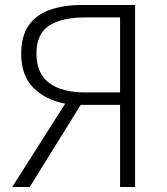

<svg xmlns="http://www.w3.org/2000/svg" viewBox="-20 -749 667 769"><path d="M460.9 0V-329.1H303.2L99.1 0H28.8L241.2 -334Q163.6 -348.1 114.3 -396.7Q64.9 -445.3 64.9 -534.2Q64.9 -605 95.2 -647.7Q125.5 -690.4 180.2 -709.7Q234.9 -729 308.1 -729H521V0ZM320.8 -378.9H460.9V-679.2H320.8Q227.1 -679.2 176.5 -646.2Q126 -613.3 126 -534.2Q126 -455.1 176.5 -417Q227.1 -378.9 320.8 -378.9Z"/></svg>

Font: Source Han Sans CN Light
Style: Regular
Weight: 300
Designer: Ryoko NISHIZUKA  (kana, bopomofo & ideographs); Paul D. Hunt (Latin, Greek & Cyrillic); Sandoll Communications , Soo-you
Foundry: Adobe
Version: Version 2.000;hotconv 1.0.107;makeotfexe 2.5.65593